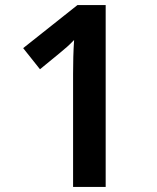

<svg xmlns="http://www.w3.org/2000/svg" viewBox="-20 -734 617 754"><path d="M395 0V-714H284L71 -545L137 -462L215 -526C237 -544 251 -556 271 -577C268 -534 267 -486 267 -444V0Z"/></svg>

Font: Noto Sans Georgian SemiBold
Style: Regular
Weight: 600
Designer: Monotype Design Team, Akaki Razmadze
Foundry: Google LLC
Version: Version 2.005